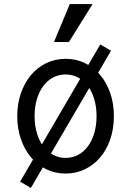

<svg xmlns="http://www.w3.org/2000/svg" viewBox="-20 -837 640 937"><path d="M300.1 10Q351.2 10 394.5 -11Q437.8 -32 469.2 -69.2Q500.6 -106.4 518.2 -157.8Q535.8 -209.1 535.8 -270Q535.8 -330.9 518.2 -382.2Q500.6 -433.6 469.2 -470.8Q437.8 -508 394.5 -529Q351.1 -550 300.2 -550Q249.2 -550 205.8 -528.9Q162.3 -507.9 131.2 -470.7Q100 -433.6 82.1 -382.2Q64.2 -330.9 64.2 -270Q64.2 -209.1 82.1 -157.8Q100 -106.4 131.1 -69.3Q162.3 -32.1 205.7 -11.1Q249.1 10 300.1 10ZM299.8 -66.4Q267 -66.4 239 -81.3Q211 -96.1 191 -123.2Q171 -150.2 159.9 -187.6Q148.8 -225 148.8 -270Q148.8 -315 159.9 -352.4Q171 -389.8 191 -416.8Q211 -443.9 239 -458.7Q267 -473.6 299.8 -473.6Q333.6 -473.6 361.4 -458.7Q389.2 -443.8 409.1 -416.8Q429.1 -389.8 440.1 -352.4Q451.2 -315 451.2 -270Q451.2 -225 440.1 -187.6Q429.1 -150.2 409.1 -123.2Q389.2 -96.2 361.4 -81.3Q333.6 -66.4 299.8 -66.4ZM78.2 49.4 130.6 80.2 521.8 -589.4 469.4 -620.2ZM431.6 -817H320.6L243.4 -632H316.4Z"/></svg>

Font: CommitMonoV143 ExtLt
Style: Regular
Weight: 200
Monospace: yes
Designer: Eigil Nikolajsen
Foundry: Eigil Nikolajsen
Version: Version 1.143